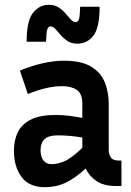

<svg xmlns="http://www.w3.org/2000/svg" viewBox="-20 -770 547 800"><path d="M463 5Q412 5 381.5 -16Q351 -37 337 -68Q294 -28 254 -9Q214 10 168 10Q101 10 69.5 -33Q38 -76 38 -142Q38 -186 54.5 -219.5Q71 -253 109 -272Q147 -291 213 -291Q239 -291 267 -287.5Q295 -284 323 -279V-338Q323 -380 300 -395.5Q277 -411 238 -411Q208 -411 172.5 -403Q137 -395 96 -378L63 -476Q164 -517 246 -517Q320 -517 360.5 -492Q401 -467 417 -426Q433 -385 433 -338V-143Q433 -128 441.5 -114.5Q450 -101 475 -101H486V5ZM149 -144Q149 -117 161 -101.5Q173 -86 196 -86Q219 -86 248 -98Q277 -110 323 -154V-197Q271 -206 221 -206Q182 -206 165.5 -190Q149 -174 149 -144ZM302 -588Q278 -588 261.5 -599Q245 -610 233 -624Q221 -638 211 -649Q201 -660 190 -660Q181 -660 177 -647.5Q173 -635 172 -596H91Q91 -683 117.5 -716.5Q144 -750 184 -750Q208 -750 224.5 -739Q241 -728 253 -714Q265 -700 275 -689Q285 -678 296 -678Q305 -678 309 -690.5Q313 -703 314 -742H395Q395 -654 369 -621Q343 -588 302 -588Z"/></svg>

Font: Inria Sans
Style: Bold
Weight: 700
Designer: Black Foundry Team
Foundry: Black Foundry
Version: Version 1.2; ttfautohint (v1.8.3)